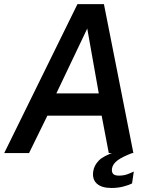

<svg xmlns="http://www.w3.org/2000/svg" viewBox="-22 -743 738 932"><path d="M-1.5 0 354 -723H482.5L625.5 0H506L471.5 -181.5H208L119 0ZM251.5 -289.5H457.5L401.5 -604.5ZM519.5 169.5Q471.5 169.5 448.2 148.5Q425 127.5 430.5 89Q434.5 60.5 457.2 36.8Q480 13 538.5 -6L623.5 -1.5Q570.5 18.5 547.8 36Q525 53.5 521.5 75.5Q519.5 92.5 527.2 101Q535 109.5 555 109.5Q578 109.5 596 103Q614 96.5 627.5 89.5L619 147.5Q605 155 577.8 162.2Q550.5 169.5 519.5 169.5Z"/></svg>

Font: Public Sans Thin SemiBold
Style: Italic
Weight: 600
Italic angle: -8°
Version: Version 2.001